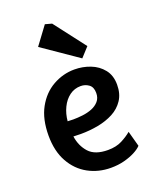

<svg xmlns="http://www.w3.org/2000/svg" viewBox="-138 -814 727 898"><g transform="rotate(-20 225.5 -364.5)"><path d="M258 4Q196 4 145 -24Q94 -52 64 -106Q34 -160 34 -237Q34 -319 64.5 -374.5Q95 -430 145.5 -458.5Q196 -487 253 -487Q294 -487 331.5 -472.5Q369 -458 393 -428Q417 -398 417 -352Q417 -307 396.5 -276Q376 -245 342 -227Q308 -209 265.5 -201Q223 -193 179 -193L142 -194Q149 -145 179 -112Q209 -79 273 -79Q314 -79 343 -94Q372 -109 392 -126L413 -49Q401 -36 378 -24Q355 -12 324.5 -4Q294 4 258 4ZM141 -270 169 -269Q191 -269 216 -272Q241 -275 262.5 -283.5Q284 -292 298 -308Q312 -324 312 -349Q312 -378 294.5 -391Q277 -404 254 -404Q223 -404 198.5 -386Q174 -368 159 -337Q144 -306 141 -270ZM306 -523 130 -644 196 -733 229 -724 348 -569Z"/></g></svg>

Font: Kreon Medium
Style: Regular
Weight: 500
Version: Version 2.002